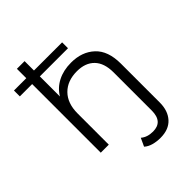

<svg xmlns="http://www.w3.org/2000/svg" viewBox="-269 -872 1201 1201"><g transform="rotate(-45 332.0 -271.5)"><path d="M432 199Q399 199 369.5 191Q340 183 320 165L345 111Q376 138 427 138Q514 138 514 39V-298Q514 -381 472.5 -423.5Q431 -466 357 -466Q272 -466 222.5 -416Q173 -366 173 -276V0H102V-607H-7V-659H102V-742H170V-659H419V-607H170V-429Q198 -477 249.5 -503.5Q301 -530 369 -530Q465 -530 525 -474Q585 -418 585 -305V39Q585 112 545.5 155.5Q506 199 432 199Z"/></g></svg>

Font: Montserrat
Style: Regular
Weight: 400
Designer: Julieta Ulanovsky
Foundry: Julieta Ulanovsky
Version: Version 9.000; ttfautohint (v1.8.4.7-5d5b)